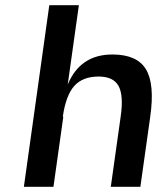

<svg xmlns="http://www.w3.org/2000/svg" viewBox="-20 -720 620 740"><path d="M222 -270H224L186 0H72L170 -700H284L241 -394Q289 -510 413 -510Q508 -510 542.5 -453Q577 -396 559 -270L521 0H407L445 -270Q457 -352 437 -388.5Q417 -425 360 -425Q299 -425 266.5 -389Q234 -353 222 -270Z"/></svg>

Font: Fivo Sans Modern Med
Style: Italic
Weight: 450
Designer: Alexander Slobzheninov
Foundry: Alexander Slobzheninov
Version: 1.0